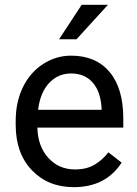

<svg xmlns="http://www.w3.org/2000/svg" viewBox="-20 -770 570 800"><path d="M287.6 9.8Q180.2 9.8 112.8 -60.8Q45.4 -131.3 45.4 -249.5V-266.1Q45.4 -344.7 75.4 -406.5Q105.5 -468.3 159.4 -503.2Q213.4 -538.1 276.4 -538.1Q379.4 -538.1 436.5 -470.2Q493.7 -402.3 493.7 -275.9V-238.3H135.7Q137.7 -160.2 181.4 -112.1Q225.1 -64 292.5 -64Q340.3 -64 373.5 -83.5Q406.7 -103 431.6 -135.3L486.8 -92.3Q420.4 9.8 287.6 9.8ZM276.4 -463.9Q221.7 -463.9 184.6 -424.1Q147.5 -384.3 138.7 -312.5H403.3V-319.3Q399.4 -388.2 366.2 -426Q333 -463.9 276.4 -463.9ZM320.3 -750H429.7L298.8 -606.4H226.1Z"/></svg>

Font: SteelSelectRoboto
Style: Roboto-Regular
Weight: 400
Designer: Google
Version: Version 2.137; 2017